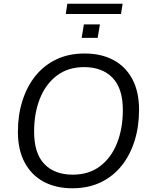

<svg xmlns="http://www.w3.org/2000/svg" viewBox="-20 -1001 807 1030"><path d="M368 9Q280 9 214.5 -26Q149 -61 112.5 -129Q76 -197 76 -294Q76 -383 100 -459.5Q124 -536 169.5 -593Q215 -650 281.5 -682Q348 -714 434 -714Q523 -714 588.5 -679Q654 -644 690 -576.5Q726 -509 726 -412Q726 -322 702 -245.5Q678 -169 632.5 -112Q587 -55 520.5 -23Q454 9 368 9ZM370 -64Q457 -64 517 -109.5Q577 -155 608 -233.5Q639 -312 639 -411Q639 -527 583.5 -584Q528 -641 431 -641Q345 -641 285 -595.5Q225 -550 194 -472Q163 -394 163 -295Q163 -178 218 -121Q273 -64 370 -64ZM333 -926 341 -981H638L629 -926ZM418 -798 430 -870H516L504 -798Z"/></svg>

Font: Nunito Sans 12pt ExtraLight 12pt
Style: Italic
Weight: 400
Italic angle: -9°
Version: Version 3.101;gftools[0.9.27]